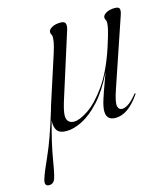

<svg xmlns="http://www.w3.org/2000/svg" viewBox="-155 -517 704 804"><g transform="rotate(-15 196.5 -115.0)"><path d="M120.5 -320.5Q130.5 -352.5 132.5 -366Q134.5 -379.5 134.5 -387.5Q134.5 -395 131.5 -399.2Q128.5 -403.5 128.5 -410Q128.5 -420.5 143.2 -429Q158 -437.5 181 -437.5Q198.5 -437.5 202 -428Q205.5 -418.5 200.5 -401.5L109.5 -114.5Q92.5 -60.5 99.5 -41.2Q106.5 -22 130 -22Q153.5 -22 191.8 -47.5Q230 -73 271.2 -130.8Q312.5 -188.5 344.5 -285.5Q361 -336.5 365.5 -357Q370 -377.5 370 -387.5Q370 -395 367 -399.2Q364 -403.5 364 -410Q364 -420.5 378.8 -429Q393.5 -437.5 416 -437.5Q434 -437.5 436.5 -428.5Q439 -419.5 433 -402L334 -110Q315.5 -56.5 319 -39Q322.5 -21.5 338 -21.5Q349 -21.5 364 -30.8Q379 -40 402 -67.5Q405 -71.5 407 -70Q409 -69 406 -65Q355.5 8 301.5 8Q262 8 262 -31Q262 -49 271.2 -78.8Q280.5 -108.5 291.8 -138.5Q303 -168.5 309.5 -187.5Q274 -115.5 234.8 -72.8Q195.5 -30 157.8 -11Q120 8 89 8Q58.5 8 47.8 -8.2Q37 -24.5 39.5 -52Q12.5 47.5 3.5 103.8Q-5.5 160 -13 185Q-20 208 -40 208Q-62.5 208 -54 179Q-46 152 -17.2 88.8Q11.5 25.5 47 -91Q49.5 -100.5 53 -112Z"/></g></svg>

Font: Fraunces 144pt S000 Light
Style: Italic
Weight: 300
Italic angle: -16°
Version: Version 1.000; ttfautohint (v1.8.3)